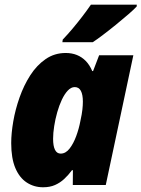

<svg xmlns="http://www.w3.org/2000/svg" viewBox="-20 -789 603 819"><path d="M163.6 9.8Q125 9.8 94 -10.5Q63 -30.8 45.4 -72.3Q27.8 -113.8 27.8 -178.7Q27.8 -220.2 36.6 -271.2Q45.4 -322.3 63.5 -373.5Q81.5 -424.8 109.1 -467.8Q136.7 -510.7 174.6 -536.9Q212.4 -563 260.3 -563Q286.6 -563 307.9 -554.4Q329.1 -545.9 345.7 -529.1Q362.3 -512.2 373.5 -485.8H377L402.8 -553.2H548.8L431.2 0H290.5L291 -63H287.1Q271.5 -42 253.9 -25.6Q236.3 -9.3 214.6 0.2Q192.9 9.8 163.6 9.8ZM238.8 -133.8Q260.3 -133.8 276.9 -155.3Q293.5 -176.8 305.2 -208.7Q316.9 -240.7 322.8 -272.5Q329.6 -303.2 331.5 -322Q333.5 -340.8 333.5 -355.5Q333.5 -385.3 325 -401.4Q316.4 -417.5 298.8 -417.5Q283.2 -417.5 269.3 -402.8Q255.4 -388.2 243.9 -363.8Q232.4 -339.4 224.1 -310.1Q215.8 -280.8 211.2 -251.2Q206.5 -221.7 206.5 -196.8Q206.5 -166 214.6 -149.9Q222.7 -133.8 238.8 -133.8ZM246.1 -608.9 247.6 -620.1Q268.6 -642.1 289.6 -667Q310.5 -691.9 330.6 -718Q350.6 -744.1 367.7 -769H563.5L563 -761.2Q551.8 -749 527.6 -728Q503.4 -707 474.6 -683.6Q445.8 -660.2 418.9 -639.9Q392.1 -619.6 375.5 -608.9Z"/></svg>

Font: Open Sans SemiCondensed ExtraBold
Style: Italic
Weight: 800
Width: 4
Italic angle: -12°
Designer: Monotype Design Team
Foundry: Monotype Imaging Inc.
Version: Version 3.003